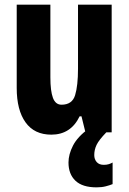

<svg xmlns="http://www.w3.org/2000/svg" viewBox="-20 -570 554 827"><path d="M461 -550V0H348L331 -69H323Q285 10 201 10Q128 10 90 -43Q52 -96 52 -191V-550H197V-237Q197 -178 208 -148.5Q219 -119 245 -119Q291 -119 303.5 -160Q316 -201 316 -274V-550ZM386 98Q386 116 396.5 128Q407 140 427 140Q440 140 449 137Q458 134 465 130V223Q453 228 435.5 232.5Q418 237 396 237Q335 237 305 208.5Q275 180 275 130Q275 95 294.5 57Q314 19 362 -16L438 0Q406 33 396 54Q386 75 386 98Z"/></svg>

Font: Noto Sans ExtraCondensed ExtraBold
Style: Regular
Weight: 800
Width: 2
Designer: Monotype Design Team
Foundry: Monotype Imaging Inc.
Version: Version 2.013; ttfautohint (v1.8.4.7-5d5b)